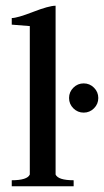

<svg xmlns="http://www.w3.org/2000/svg" viewBox="-20 -650 363 670"><path d="M236 -272Q221 -287 221 -308Q221 -329 236 -344Q251 -359 272 -359Q293 -359 308 -344Q323 -329 323 -308Q323 -287 308 -272Q293 -257 272 -257Q251 -257 236 -272ZM21 0V-21Q75 -21 84 -41V-559Q22 -564 21 -564V-587Q40 -587 95.5 -608.5Q151 -630 174 -630V-41Q183 -21 237 -21V0Z"/></svg>

Font: Judson
Style: Regular
Weight: 400
Version: Version 20110429